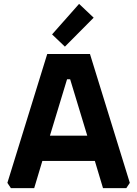

<svg xmlns="http://www.w3.org/2000/svg" viewBox="-20 -968 706 988"><path d="M18 -27 223 -690H443L648 -27L630 0H510L468 -140H198L156 0H36ZM237 -270H429L341 -560H325ZM248 -791 387 -948 462 -877 314 -728Z"/></svg>

Font: Oxanium ExtraLight
Style: Bold
Weight: 700
Version: Version 2.000